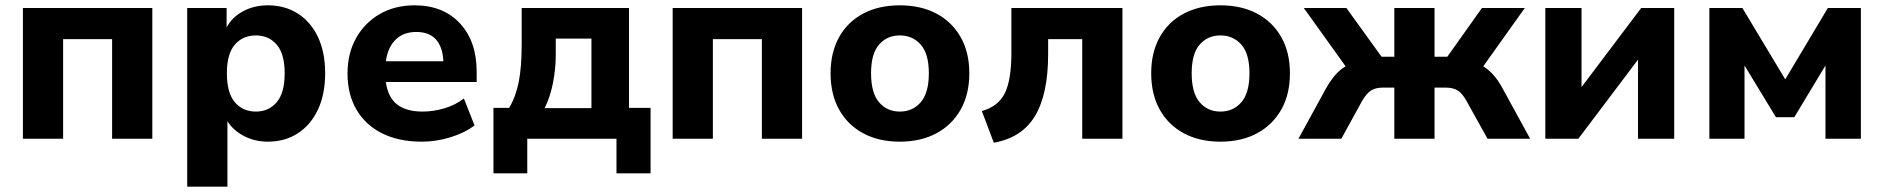

<svg xmlns="http://www.w3.org/2000/svg" viewBox="-20 -521 7073 721"><path d="M66 0V-491H552V0H401V-374H217V0Z M683 180V-491H831V-418Q851 -456 892.5 -478.5Q934 -501 986 -501Q1050 -501 1098.5 -470Q1147 -439 1174 -382Q1201 -325 1201 -246Q1201 -167 1174 -109.5Q1147 -52 1098.5 -20.5Q1050 11 986 11Q937 11 896.5 -10Q856 -31 834 -66V180ZM941 -102Q989 -102 1019 -137Q1049 -172 1049 -246Q1049 -319 1019 -353.5Q989 -388 941 -388Q892 -388 862 -353.5Q832 -319 832 -246Q832 -172 862 -137Q892 -102 941 -102Z M1564 11Q1477 11 1414.5 -20.5Q1352 -52 1318.5 -109.5Q1285 -167 1285 -245Q1285 -321 1317.5 -378.5Q1350 -436 1406.5 -468.5Q1463 -501 1537 -501Q1644 -501 1707 -433.5Q1770 -366 1770 -251V-213H1429Q1437 -155 1471.5 -128.5Q1506 -102 1567 -102Q1607 -102 1648 -114Q1689 -126 1722 -151L1762 -50Q1725 -22 1671.5 -5.5Q1618 11 1564 11ZM1543 -401Q1495 -401 1465.5 -372Q1436 -343 1429 -291H1645Q1639 -401 1543 -401Z M1833 130V-116H1892Q1917 -158 1928 -213.5Q1939 -269 1939 -354V-491H2342V-116H2423V130H2295V0H1960V130ZM2025 -115H2201V-376H2067V-316Q2067 -261 2056 -207Q2045 -153 2025 -115Z M2506 0V-491H2992V0H2841V-374H2657V0Z M3359 11Q3280 11 3221.5 -20.5Q3163 -52 3131 -109.5Q3099 -167 3099 -246Q3099 -324 3131 -381.5Q3163 -439 3221.5 -470Q3280 -501 3359 -501Q3438 -501 3496.5 -470Q3555 -439 3587.5 -381.5Q3620 -324 3620 -246Q3620 -167 3587.5 -109.5Q3555 -52 3496.5 -20.5Q3438 11 3359 11ZM3359 -102Q3407 -102 3437.5 -137Q3468 -172 3468 -246Q3468 -319 3437.5 -353.5Q3407 -388 3359 -388Q3311 -388 3281 -353.5Q3251 -319 3251 -246Q3251 -172 3281 -137Q3311 -102 3359 -102Z M3712 15 3667 -104Q3728 -121 3753 -170.5Q3778 -220 3778 -324V-491H4195V0H4044V-374H3916V-319Q3916 -168 3867 -86Q3818 -4 3712 15Z M4563 11Q4484 11 4425.5 -20.5Q4367 -52 4335 -109.5Q4303 -167 4303 -246Q4303 -324 4335 -381.5Q4367 -439 4425.5 -470Q4484 -501 4563 -501Q4642 -501 4700.5 -470Q4759 -439 4791.5 -381.5Q4824 -324 4824 -246Q4824 -167 4791.5 -109.5Q4759 -52 4700.5 -20.5Q4642 11 4563 11ZM4563 -102Q4611 -102 4641.5 -137Q4672 -172 4672 -246Q4672 -319 4641.5 -353.5Q4611 -388 4563 -388Q4515 -388 4485 -353.5Q4455 -319 4455 -246Q4455 -172 4485 -137Q4515 -102 4563 -102Z M4856 0 4960 -190Q4976 -218 4993.5 -238.5Q5011 -259 5033 -272L4876 -491H5036L5168 -308H5216V-491H5367V-308H5415L5545 -491H5706L5550 -272Q5571 -259 5589 -238.5Q5607 -218 5622 -190L5726 0H5566L5487 -142Q5471 -171 5453.5 -181.5Q5436 -192 5409 -192H5367V0H5216V-192H5173Q5146 -192 5129 -181.5Q5112 -171 5095 -142L5017 0Z M5783 0V-491H5919V-194L6143 -491H6267V0H6131V-297L5907 0Z M6399 0V-491H6523L6684 -223L6844 -491H6968V0H6835V-275L6718 -81H6649L6531 -275V0Z"/></svg>

Font: Nunito Sans ExtraBold
Style: Regular
Weight: 800
Designer: Vernon Adams
Foundry: Vernon Adams
Version: Version 3.101; ttfautohint (v1.8.4.7-5d5b);gftools[0.9.27]